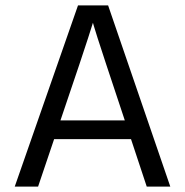

<svg xmlns="http://www.w3.org/2000/svg" viewBox="-20 -694 688 714"><path d="M34.8 0 270.1 -674H382L613.3 0H525.7L431.2 -285.2Q395.9 -391.1 374.7 -455.3Q353.5 -519.4 342.9 -552.7Q332.2 -586 328.9 -597.7Q325.6 -609.4 325.6 -609.4Q325.6 -609.4 321.9 -597.7Q318.3 -586 307.6 -552.7Q296.9 -519.4 275.3 -454.9Q253.7 -390.3 217.7 -284.4L121.6 0ZM148.4 -176.7V-246.2H499.8V-176.7Z"/></svg>

Font: Hind Variable Light
Style: Regular
Weight: 300
Designer: Manushi Parikh, Satya Rajpurohit
Foundry: Indian Type Foundry
Version: Version 3.000